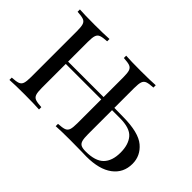

<svg xmlns="http://www.w3.org/2000/svg" viewBox="-101 -889 1171 1171"><g transform="rotate(45 484.0 -304.0)"><path d="M935 -169Q935 -91 875 -46Q815 -1 704 -1Q682 -1 665 -2L563 -3Q483 -3 441 0V-20Q477 -22 493.5 -28Q510 -34 516 -51Q522 -68 522 -106V-312H216V-106Q216 -68 222 -51Q228 -34 244.5 -28Q261 -22 297 -20V0Q251 -3 170 -3Q84 -3 42 0V-20Q78 -22 94.5 -28Q111 -34 117 -51Q123 -68 123 -106V-502Q123 -540 117 -557Q111 -574 94.5 -580Q78 -586 42 -588V-608Q84 -605 170 -605Q250 -605 297 -608V-588Q261 -586 244.5 -580Q228 -574 222 -557Q216 -540 216 -502V-332H522V-502Q522 -540 516 -557Q510 -574 493.5 -580Q477 -586 441 -588V-608Q483 -605 569 -605Q649 -605 696 -608V-588Q660 -586 643.5 -580Q627 -574 621 -557Q615 -540 615 -502V-332L692 -331Q826 -330 880.5 -284Q935 -238 935 -169ZM835 -166Q835 -235 802 -273.5Q769 -312 682 -312H615V-106Q615 -70 620 -52Q625 -34 638.5 -27Q652 -20 679 -20Q762 -20 798.5 -57Q835 -94 835 -166Z"/></g></svg>

Font: Playfair Display SC
Style: Regular
Weight: 400
Designer: Claus Eggers Sørensen
Foundry: Claus Eggers Sørensen
Version: Version 1.200; ttfautohint (v1.6)